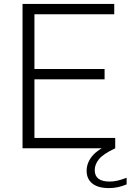

<svg xmlns="http://www.w3.org/2000/svg" viewBox="-20 -760 669 984"><path d="M95.5 0V-740H565.5V-687H156.5V-406.5H516V-353.5H156.5V-53H570.5V0ZM538.5 204Q482.5 204 453.2 180.5Q424 157 424 115.5Q424 75.5 451.8 40.8Q479.5 6 552 -26L570.5 0Q509 29 487.2 55.8Q465.5 82.5 465.5 112Q465.5 170.5 542 170.5Q562 170.5 582.2 165.8Q602.5 161 629 151V185Q584 204 538.5 204Z"/></svg>

Font: Encode Sans SemiExpanded SemiExpanded Light
Style: Regular
Weight: 300
Width: 6
Designer: Multiple Designers
Foundry: Impallari Type
Version: Version 3.000; ttfautohint (v1.8.3) -l 8 -r 50 -G 200 -x 14 